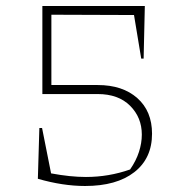

<svg xmlns="http://www.w3.org/2000/svg" viewBox="-20 -612 611 639"><path d="M263 7Q189 7 106 -17L111 -186H120L150 -35Q214 -23 266 -23Q342 -23 413 -48Q433 -77 442.5 -106.5Q452 -136 452 -164Q452 -221 413 -260Q374 -299 305 -299H121V-592H462L458 -417H450L426 -562L151 -563V-329H305Q388 -329 437 -285.5Q486 -242 486 -167Q486 -85 427 -39Q368 7 263 7Z"/></svg>

Font: Piazzolla SC Thin
Style: Regular
Weight: 100
Designer: Juan Pablo del Peral
Foundry: Huerta Tipografica
Version: Version 1.330